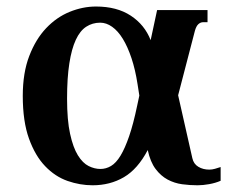

<svg xmlns="http://www.w3.org/2000/svg" viewBox="-20 -549 724 580"><path d="M576.7 10.7Q553.7 10.7 530.3 7.6Q506.8 4.4 486.3 -6.6Q465.8 -17.6 450 -38.6Q434.1 -59.6 426.3 -95.7Q396 -38.1 354.2 -13.7Q312.5 10.7 259.8 10.7Q221.7 10.7 184.1 -2.4Q146.5 -15.6 116.5 -46.9Q86.4 -78.1 67.6 -130.1Q48.8 -182.1 48.8 -259.3Q48.8 -329.1 68.4 -379.9Q87.9 -430.7 119.4 -463.9Q150.9 -497.1 190.4 -513.2Q230 -529.3 270 -529.3Q333 -529.3 375 -501.7Q417 -474.1 435.1 -427.7L454.6 -518.6H606.9V-481.9H593.3Q585.9 -481.9 579.3 -476.1Q572.8 -470.2 568.8 -456.1L518.1 -261.2L561 -71.3Q564.9 -53.7 579.1 -45.2Q593.3 -36.6 612.3 -36.6Q620.6 -36.6 629.4 -39.1Q638.2 -41.5 646.5 -44.4V-2.9Q630.9 3.9 611.8 7.3Q592.8 10.7 576.7 10.7ZM283.2 -38.6Q300.3 -38.6 315.4 -47.6Q330.6 -56.6 344 -78.6Q357.4 -100.6 370.1 -137.5Q382.8 -174.3 394.5 -230.5L400.9 -260.3L395.5 -294.9Q388.7 -338.9 377.2 -373.3Q365.7 -407.7 351.1 -431.6Q336.4 -455.6 318.8 -468Q301.3 -480.5 282.7 -480.5Q259.3 -480.5 240.5 -468.3Q221.7 -456.1 209 -428.7Q196.3 -401.4 189.5 -357.7Q182.6 -314 182.6 -251Q182.6 -186 191.7 -144.8Q200.7 -103.5 215.3 -79.8Q230 -56.2 247.8 -47.4Q265.6 -38.6 283.2 -38.6Z"/></svg>

Font: Arian AMU Serif
Style: Bold
Weight: 700
Designer: Ruben Hakobyan (Tarumian)
Foundry: Ruben Hakobyan (Tarumian)
Version: Version 1.002